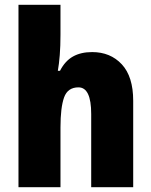

<svg xmlns="http://www.w3.org/2000/svg" viewBox="-20 -780 631 800"><path d="M232 -635Q232 -588 229 -550.5Q226 -513 221 -485H230Q251 -526 284 -544.5Q317 -563 364 -563Q440 -563 487.5 -512Q535 -461 535 -360V0H360V-305Q360 -416 307 -416Q262 -416 247 -374Q232 -332 232 -249V0H57V-760H232Z"/></svg>

Font: Noto Sans Oriya Cond Blk
Style: Regular
Weight: 900
Width: 3
Designer: Amélie Bonet and Sol Matas
Foundry: Google LLC
Version: Version 2.006; ttfautohint (v1.8.4.7-5d5b)